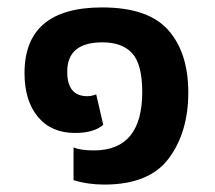

<svg xmlns="http://www.w3.org/2000/svg" viewBox="-20 -485 578 517"><path d="M261 12Q382 12 434.5 -58.5Q487 -129 487 -236Q487 -343 433 -404Q379 -465 255 -465Q46 -465 46 -288Q46 -214 82 -170.5Q118 -127 182 -127Q233 -127 258 -149L239 -231Q227 -226 215 -226Q161 -226 161 -292Q161 -371 256 -371Q309 -371 336 -341.5Q363 -312 363 -237Q363 -80 233 -80Q197 -80 178 -88V0Q216 12 261 12Z"/></svg>

Font: Noto Sans Thai UI Semi
Style: Regular
Weight: 600
Designer: Monotype Design Team
Foundry: Monotype Imaging Inc.
Version: Version 1.901